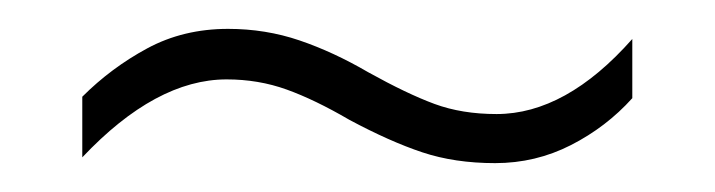

<svg xmlns="http://www.w3.org/2000/svg" viewBox="-20 -410 495 133"><path d="M222 -327Q198 -341 178.5 -348Q159 -355 137 -355Q88 -355 37 -301V-343Q57 -363 82 -376.5Q107 -390 138 -390Q164 -390 187.5 -382Q211 -374 235 -360Q262 -345 281 -338Q300 -331 324 -331Q372 -331 418 -383V-342Q400 -322 375.5 -309.5Q351 -297 323 -297Q295 -297 272.5 -304.5Q250 -312 222 -327Z"/></svg>

Font: Noto Sans Kannada Condensed ExtraLight
Style: Regular
Weight: 200
Width: 3
Designer: Jelle Bosma - Monotype Design Team
Foundry: Monotype Imaging Inc.
Version: Version 2.005; ttfautohint (v1.8.4.7-5d5b)